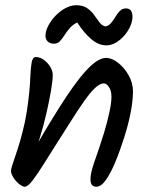

<svg xmlns="http://www.w3.org/2000/svg" viewBox="-20 -734 572 739"><path d="M183.1 -445.7Q183.1 -426.5 176.5 -386.7Q169.9 -346.8 158.8 -298.4Q147.6 -250 133 -202.7Q118.3 -155.3 102.2 -121.2L88.4 -119.6Q120.9 -176.1 151 -226.7Q181.1 -277.3 208.7 -320.9Q236.3 -364.6 261.3 -399.6Q286.3 -434.6 308.9 -459.6Q331.5 -484.7 351.3 -497.9Q371 -511.1 388.1 -511.1Q411.1 -511.1 435.2 -491.8Q459.4 -472.6 475.6 -443.3Q491.8 -414 491.8 -382.7Q491.8 -347.9 483.1 -302Q474.4 -256.2 458.8 -207.5Q442.5 -155.3 424.3 -111.4Q406.1 -67.5 387.7 -41.4Q369.3 -15.3 350.5 -15.3Q339.7 -15.3 333.9 -22.2Q328.2 -29.1 328.2 -44.7Q328.2 -69.4 344.9 -115.7Q361.6 -162 380.1 -221.6Q392.3 -262 400.6 -299.8Q409 -337.6 409 -361.5Q409 -384.7 399.5 -398.8Q390 -413 380.1 -413Q363.8 -413 344.3 -393.9Q324.8 -374.9 301.6 -341.5Q278.3 -308.2 251.4 -265.3Q224.6 -222.5 194.5 -175.8Q171.1 -139.4 148 -102.1Q124.8 -64.9 106 -40.1Q87.2 -15.3 75.3 -15.3Q68.2 -15.3 58.9 -21.7Q49.6 -28.1 41.3 -37.5Q33 -46.8 27.6 -57.6Q22.2 -68.3 22.2 -76.6Q22.2 -83 29.6 -105.3Q37.1 -127.6 47.7 -159.7Q58.3 -191.7 66.9 -226.8Q77 -265.1 83.1 -304.7Q89.3 -344.3 92.7 -380.2Q96.2 -416.2 96.9 -442Q98.3 -475.2 102.1 -494.8Q106 -514.5 118.1 -514.5Q133.3 -514.5 148.3 -503.9Q163.2 -493.3 173.2 -477.2Q183.1 -461 183.1 -445.7ZM273.2 -713.9Q299.3 -713.9 315.6 -702.5Q331.9 -691.2 342.6 -675.8Q353.3 -660.5 363 -647.8Q372.7 -635 386 -632.3Q398.9 -635 407.8 -645.8Q416.8 -656.5 424.5 -669.7Q432.2 -682.9 441.6 -692.2Q451 -701.6 464.8 -701.6Q489.9 -701.6 489.9 -669.2Q489.9 -652.4 481.5 -633.2Q473.1 -614.1 458.8 -597.5Q444.6 -580.9 426.4 -570.1Q408.1 -559.4 388.8 -559.4Q360.1 -559.4 332.1 -582.7Q304.1 -606 277.2 -647.4Q259.5 -638.8 247.9 -625.2Q236.3 -611.7 227.8 -598Q219.3 -584.3 210.2 -575Q201.1 -565.8 187.9 -565.8Q173.4 -565.8 164.2 -573.9Q155.1 -582 155.1 -596.2Q155.1 -614.3 165.6 -634.6Q176.1 -654.9 193.3 -673Q210.6 -691.1 231.6 -702.5Q252.7 -713.9 273.2 -713.9Z"/></svg>

Font: Kalam Variable Light
Style: Regular
Weight: 300
Designer: Lipi Raval, Jonny Pinhorn
Foundry: Indian Type Foundry
Version: Version 3.000